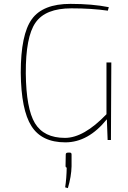

<svg xmlns="http://www.w3.org/2000/svg" viewBox="-20 -722 660 990"><path d="M536 -667Q452 -679 348 -679Q214 -679 163 -605Q112 -532 113 -343Q115 -162 160 -87Q206 -11 315 -11Q412 -11 529 -133V-400H554L552 0H535L531 -107Q435 12 317 12Q195 12 142 -72Q89 -155 87 -347Q87 -544 144 -623Q201 -702 343 -702Q456 -702 541 -685ZM341 65Q349 65 349 75V135Q348 187 330 248L316 244Q323 198 324 142Q318 142 318 133L319 75Q319 65 330 65Z"/></svg>

Font: Taylor Sans Thin
Style: Regular
Weight: 100
Italic angle: -8°
Designer: Natanael Gama
Version: Version 1.001 September 8, 2015